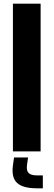

<svg xmlns="http://www.w3.org/2000/svg" viewBox="-20 -820 290 1040"><path d="M50 0V-800H200V0ZM212 200H180Q104.5 200 72.8 171Q41 142 50 76L56 33H132L126 76Q122.5 105 135.5 117.5Q148.5 130 180 130H212Z"/></svg>

Font: Big Shoulders Stencil Text Thin Black
Style: Regular
Weight: 900
Version: Version 2.001